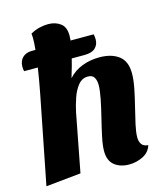

<svg xmlns="http://www.w3.org/2000/svg" viewBox="-115 -841 817 949"><g transform="rotate(-15 294.0 -367.0)"><path d="M429 20Q383 20 354 -3.5Q325 -27 325 -76Q325 -104 334 -147Q343 -190 355 -238Q367 -286 375.5 -329Q384 -372 384 -399Q384 -422 375 -437.5Q366 -453 343 -453Q313 -453 293 -428.5Q273 -404 260.5 -367.5Q248 -331 241 -297L184 0L5 18L94 -434Q106 -496 116.5 -563.5Q127 -631 130 -685Q131 -697 130.5 -708.5Q130 -720 129 -730Q152 -743 175.5 -748.5Q199 -754 220 -754Q257 -754 283 -734.5Q309 -715 308 -670Q308 -637 295 -582Q282 -527 263 -466Q293 -499 334 -514.5Q375 -530 422 -530Q484 -530 521 -502Q558 -474 558 -412Q558 -379 549.5 -336Q541 -293 529.5 -247.5Q518 -202 509.5 -163Q501 -124 501 -99Q501 -78 510.5 -64Q520 -50 544 -48Q533 -13 499.5 3.5Q466 20 429 20ZM46 -560Q44 -566 43.5 -573.5Q43 -581 43 -586Q44 -614 61.5 -630.5Q79 -647 108 -647H425Q428 -633 428 -620Q428 -594 410.5 -577Q393 -560 355 -560Z"/></g></svg>

Font: Sansita Swashed
Style: Bold
Weight: 700
Designer: Pablo Cosgaya
Foundry: Omnibus-Type
Version: Version 1.003; ttfautohint (v1.8.3)